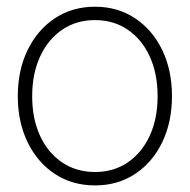

<svg xmlns="http://www.w3.org/2000/svg" viewBox="-20 -545 567 574"><path d="M264.2 9.3Q195.8 9.3 143.8 -25.1Q91.8 -59.6 62.5 -119.9Q33.2 -180.2 33.2 -257.3Q33.2 -335 62.5 -395.3Q91.8 -455.6 143.8 -490.2Q195.8 -524.9 264.2 -524.9Q332 -524.9 384 -490.2Q436 -455.6 465.1 -395.3Q494.1 -335 494.1 -257.3Q494.1 -180.2 465.1 -119.9Q436 -59.6 384 -25.1Q332 9.3 264.2 9.3ZM264.2 -30.8Q319.8 -30.8 362.1 -59.6Q404.3 -88.4 427.7 -139.4Q451.2 -190.4 451.2 -257.3Q451.2 -324.7 427.7 -376Q404.3 -427.2 362.1 -456.1Q319.8 -484.9 264.2 -484.9Q208 -484.9 165.8 -456.1Q123.5 -427.2 99.9 -376Q76.2 -324.7 76.2 -257.3Q76.2 -190.4 99.6 -139.4Q123 -88.4 165.5 -59.6Q208 -30.8 264.2 -30.8Z"/></svg>

Font: Inter Display ExtraLight
Style: Regular
Weight: 200
Designer: Rasmus Andersson
Foundry: rsms
Version: Version 4.000;git-a52131595